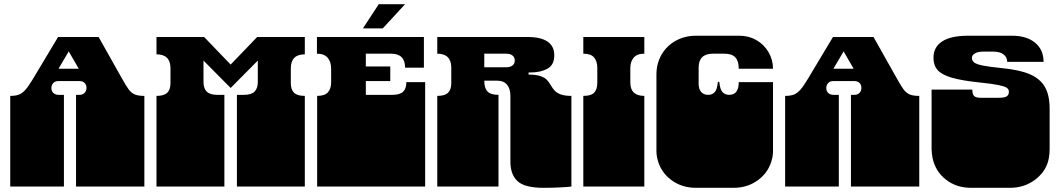

<svg xmlns="http://www.w3.org/2000/svg" viewBox="-20 -893 5074 919"><path d="M29 -171V-172Q29 -185 29 -191Q29 -197 29 -209V-260Q29 -269 29 -273.5Q29 -278 29 -282.5Q29 -287 29 -296V-297Q29 -310 29 -316Q29 -322 29 -334V-434Q54 -434 70 -440Q86 -446 101 -462.5Q116 -479 137 -514L258 -716H452L564 -517Q585 -479 597 -463.5Q609 -448 625 -441Q641 -434 671 -434V0H344V-135Q344 -144 344 -148.5Q344 -153 344 -157.5Q344 -162 344 -171V-172Q344 -185 344 -191Q344 -197 344 -209V-260Q344 -269 344 -273.5Q344 -278 344 -282.5Q344 -287 344 -296V-297Q344 -310 344 -316Q344 -322 344 -334V-439H360Q376 -439 385 -448.5Q394 -458 394 -473Q394 -487 385 -496Q376 -505 360 -505H260Q243 -505 234.5 -495Q226 -485 226 -472Q226 -456 236 -447.5Q246 -439 260 -439H286V0H29V-135Q29 -144 29 -148.5Q29 -153 29 -157.5Q29 -162 29 -171ZM357 -564 309 -647 260 -564Z M729 -171V-172Q729 -185 729 -191Q729 -197 729 -209V-260Q729 -269 729 -273.5Q729 -278 729 -282.5Q729 -287 729 -296V-297Q729 -310 729 -316Q729 -322 729 -334V-434Q765 -434 780.5 -449Q796 -464 796 -495V-566Q796 -633 729 -633V-716H957L1084 -584L1211 -716H1439V-633Q1372 -633 1372 -566V-495Q1372 -464 1387.5 -449Q1403 -434 1439 -434V0H1114V-135Q1114 -144 1114 -148.5Q1114 -153 1114 -157.5Q1114 -162 1114 -171V-172Q1114 -185 1114 -191Q1114 -197 1114 -209V-260Q1114 -269 1114 -273.5Q1114 -278 1114 -282.5Q1114 -287 1114 -296V-297Q1114 -310 1114 -316Q1114 -322 1114 -334V-439H1147Q1183 -439 1198.5 -454.5Q1214 -470 1214 -501V-603L1084 -472L954 -603V-501Q954 -470 969.5 -454.5Q985 -439 1021 -439H1054V0H729V-135Q729 -144 729 -148.5Q729 -153 729 -157.5Q729 -162 729 -171Z M1498 -171V-172Q1498 -185 1498 -191Q1498 -197 1498 -209V-260Q1498 -269 1498 -273.5Q1498 -278 1498 -282.5Q1498 -287 1498 -296V-297Q1498 -310 1498 -316Q1498 -322 1498 -334V-434Q1534 -434 1549.5 -451Q1565 -468 1565 -500V-564Q1565 -597 1548.5 -616.5Q1532 -636 1497 -636V-716H2009V-569H1919Q1919 -636 1852 -636H1731V-575H1848V-505H1731V-439H1858Q1894 -439 1909.5 -454Q1925 -469 1925 -500H2015V-334Q2015 -321 2015 -315Q2015 -309 2015 -297V-296Q2015 -287 2015 -282.5Q2015 -278 2015 -273.5Q2015 -269 2015 -260V-209Q2015 -196 2015 -190Q2015 -184 2015 -172V-171Q2015 -162 2015 -157.5Q2015 -153 2015 -148.5Q2015 -144 2015 -135V0H1498V-135Q1498 -144 1498 -148.5Q1498 -153 1498 -157.5Q1498 -162 1498 -171ZM1793 -873H1919L1812 -757H1717Z M2423 -119V-135Q2423 -144 2423 -148.5Q2423 -153 2423 -157.5Q2423 -162 2423 -171V-172Q2423 -185 2423 -191Q2423 -197 2423 -209V-260Q2423 -269 2423 -273.5Q2423 -278 2423 -282.5Q2423 -287 2423 -296V-297Q2423 -310 2423 -316Q2423 -322 2423 -334V-434Q2423 -468 2407 -487.5Q2391 -507 2358 -507H2298Q2298 -471 2313.5 -455Q2329 -439 2366 -439V0H2073V-135Q2073 -144 2073 -148.5Q2073 -153 2073 -157.5Q2073 -162 2073 -171V-172Q2073 -185 2073 -191Q2073 -197 2073 -209V-260Q2073 -269 2073 -273.5Q2073 -278 2073 -282.5Q2073 -287 2073 -296V-297Q2073 -310 2073 -316Q2073 -322 2073 -334V-434Q2109 -434 2124.5 -449Q2140 -464 2140 -495V-569Q2140 -636 2073 -636V-716H2504Q2633 -716 2633 -628Q2633 -582 2600 -564Q2567 -546 2518 -546H2510V-536Q2545 -536 2566 -529Q2587 -522 2597 -511.5Q2607 -501 2617 -484Q2627 -467 2636.5 -457.5Q2646 -448 2664.5 -441Q2683 -434 2715 -434V0Q2699 2 2661 4Q2623 6 2583 6Q2491 6 2457 -26Q2423 -58 2423 -119ZM2444 -604Q2444 -618 2433.5 -627Q2423 -636 2403 -636H2298V-571H2403Q2422 -571 2433 -579.5Q2444 -588 2444 -604Z M2772 -171V-172Q2772 -185 2772 -191Q2772 -197 2772 -209V-260Q2772 -269 2772 -273.5Q2772 -278 2772 -282.5Q2772 -287 2772 -296V-297Q2772 -310 2772 -316Q2772 -322 2772 -334V-434Q2809 -434 2824 -449.5Q2839 -465 2839 -498V-567Q2839 -600 2823.5 -618Q2808 -636 2772 -636V-716H3064V-636Q3029 -636 3013 -617Q2997 -598 2997 -567V-498Q2997 -434 3064 -434V0H2772V-135Q2772 -144 2772 -148.5Q2772 -153 2772 -157.5Q2772 -162 2772 -171Z M3126 -135Q3125 -140 3124 -145.5Q3123 -151 3122.5 -157.5Q3122 -164 3122 -170V-171Q3122 -184 3122 -190Q3122 -196 3122 -209V-260Q3122 -269 3122 -273.5Q3122 -278 3122 -282.5Q3122 -287 3122 -296V-297Q3122 -310 3122 -316Q3122 -322 3122 -334V-536Q3122 -589 3146.5 -631.5Q3171 -674 3214.5 -698Q3258 -722 3311 -722H3519Q3564 -722 3600.5 -701Q3637 -680 3658.5 -643.5Q3680 -607 3680 -564H3516Q3516 -601 3499.5 -618.5Q3483 -636 3448 -636H3392Q3324 -636 3324 -569V-492Q3324 -467 3336 -453Q3348 -439 3370 -439Q3389 -439 3401 -452Q3413 -465 3416 -501H3423Q3426 -465 3438.5 -452Q3451 -439 3470 -439Q3516 -439 3516 -500H3680V-334Q3680 -321 3680 -315Q3680 -309 3680 -297V-296Q3680 -287 3680 -282.5Q3680 -278 3680 -273.5Q3680 -269 3680 -260V-209Q3680 -196 3680 -190Q3680 -184 3680 -172V-171Q3680 -164 3679.5 -157.5Q3679 -151 3678 -145.5Q3677 -140 3676 -135Q3662 -72 3611 -33Q3560 6 3491 6H3311Q3242 6 3191 -33Q3140 -72 3126 -135Z M3738 -171V-172Q3738 -185 3738 -191Q3738 -197 3738 -209V-260Q3738 -269 3738 -273.5Q3738 -278 3738 -282.5Q3738 -287 3738 -296V-297Q3738 -310 3738 -316Q3738 -322 3738 -334V-434Q3763 -434 3779 -440Q3795 -446 3810 -462.5Q3825 -479 3846 -514L3967 -716H4161L4273 -517Q4294 -479 4306 -463.5Q4318 -448 4334 -441Q4350 -434 4380 -434V0H4053V-135Q4053 -144 4053 -148.5Q4053 -153 4053 -157.5Q4053 -162 4053 -171V-172Q4053 -185 4053 -191Q4053 -197 4053 -209V-260Q4053 -269 4053 -273.5Q4053 -278 4053 -282.5Q4053 -287 4053 -296V-297Q4053 -310 4053 -316Q4053 -322 4053 -334V-439H4069Q4085 -439 4094 -448.5Q4103 -458 4103 -473Q4103 -487 4094 -496Q4085 -505 4069 -505H3969Q3952 -505 3943.5 -495Q3935 -485 3935 -472Q3935 -456 3945 -447.5Q3955 -439 3969 -439H3995V0H3738V-135Q3738 -144 3738 -148.5Q3738 -153 3738 -157.5Q3738 -162 3738 -171ZM4066 -564 4018 -647 3969 -564Z M4444 -135Q4442 -146 4440.5 -157Q4439 -168 4439 -178V-180Q4439 -190 4439 -194.5Q4439 -199 4439 -209V-260Q4439 -269 4439 -273.5Q4439 -278 4439 -282.5Q4439 -287 4439 -296V-297Q4439 -310 4439 -316Q4439 -322 4439 -334V-464H4634Q4634 -442 4642.5 -433.5Q4651 -425 4674 -425H4761Q4787 -425 4798 -431.5Q4809 -438 4809 -454Q4809 -466 4798.5 -473Q4788 -480 4758.5 -486Q4729 -492 4671 -498Q4584 -507 4536 -521Q4488 -535 4468 -557.5Q4448 -580 4448 -616Q4448 -668 4490 -695Q4532 -722 4613 -722H4824Q4894 -722 4934.5 -688.5Q4975 -655 4975 -597H4801Q4801 -619 4783.5 -632.5Q4766 -646 4734 -646H4688Q4661 -646 4646.5 -637.5Q4632 -629 4632 -616Q4632 -602 4643.5 -593.5Q4655 -585 4685.5 -579Q4716 -573 4775 -567Q4859 -559 4908.5 -538Q4958 -517 4981 -477.5Q5004 -438 5004 -373V-334Q5004 -321 5004 -315Q5004 -309 5004 -297V-296Q5004 -287 5004 -282.5Q5004 -278 5004 -273.5Q5004 -269 5004 -260V-209Q5004 -199 5004 -194.5Q5004 -190 5004 -180V-178Q5004 -168 5003 -157Q5002 -146 5000 -135Q4989 -75 4936.5 -34.5Q4884 6 4815 6H4628Q4558 6 4508 -33Q4458 -72 4444 -135Z"/></svg>

Font: Danfo
Style: Regular
Weight: 400
Version: Version 1.000;Glyphs 3.2 (3236)